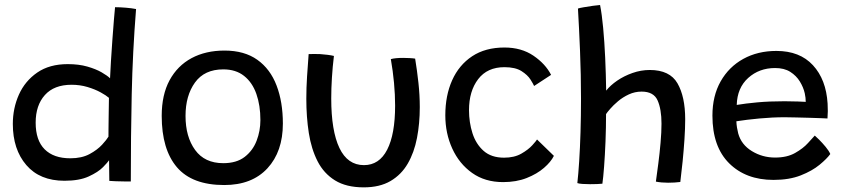

<svg xmlns="http://www.w3.org/2000/svg" viewBox="-20 -742 3452 786"><path d="M427.5 -1.5Q427.5 -10 427.2 -27Q427 -44 426.8 -61Q426.5 -78 426.5 -86Q421.5 -78 401.8 -57.8Q382 -37.5 343.5 -19.8Q305 -2 244 -2Q143 -2 87.8 -66.2Q32.5 -130.5 32.5 -234.5Q32.5 -299 57.5 -354.8Q82.5 -410.5 132.5 -445Q182.5 -479.5 257.5 -479.5Q302.5 -479.5 337.5 -469.5Q372.5 -459.5 396.2 -445.8Q420 -432 430.5 -421.5Q431.5 -448.5 434.2 -491.8Q437 -535 440.2 -580.8Q443.5 -626.5 446.5 -662.8Q449.5 -699 451 -712.5Q471 -712.5 495.2 -710.5Q519.5 -708.5 537 -705Q523 -529.5 519.2 -355.8Q515.5 -182 515.5 1Q507.5 1 490 0.8Q472.5 0.5 454.5 0Q436.5 -0.5 427.5 -1.5ZM268 -94Q314.5 -94 346.5 -111.2Q378.5 -128.5 397.8 -149.5Q417 -170.5 424 -182.5Q424 -194 424.2 -216Q424.5 -238 424.8 -263.2Q425 -288.5 425.5 -309.8Q426 -331 426 -341.5Q414.5 -351.5 391.8 -364Q369 -376.5 338.2 -385.8Q307.5 -395 273 -395Q201.5 -395 163.8 -353Q126 -311 126 -240Q126 -167.5 162.8 -130.8Q199.5 -94 268 -94Z M898 15.5Q766.5 15.5 704.2 -57.5Q642 -130.5 642 -267.5Q642 -354 674.2 -413.5Q706.5 -473 764.2 -504Q822 -535 899 -535Q980.5 -535 1033.5 -497.2Q1086.5 -459.5 1112.2 -392Q1138 -324.5 1138 -236Q1138 -121.5 1074.8 -53Q1011.5 15.5 898 15.5ZM894 -74Q948.5 -74 981.8 -99.8Q1015 -125.5 1030.5 -165.8Q1046 -206 1046 -250.5Q1046 -310.5 1029.5 -357.5Q1013 -404.5 979.2 -431.2Q945.5 -458 894 -458Q817 -458 778.2 -404.2Q739.5 -350.5 739.5 -267.5Q739.5 -182 778.8 -128Q818 -74 894 -74Z M1580 -500Q1597.5 -505 1630.5 -505Q1642.5 -505 1656.8 -504.2Q1671 -503.5 1679.5 -502Q1687.5 -453.5 1693 -402.8Q1698.5 -352 1698.5 -303.5Q1698.5 -236.5 1687 -177Q1675.5 -117.5 1649.2 -72.2Q1623 -27 1578.8 -1Q1534.5 25 1469 25Q1397.5 25 1351.5 -3.5Q1305.5 -32 1280 -82Q1254.5 -132 1244.2 -197.5Q1234 -263 1234 -337.5Q1234 -382.5 1237 -429.2Q1240 -476 1243.5 -520.5Q1252 -521 1265.8 -521Q1279.5 -521 1291 -520.5Q1306.5 -519.5 1321.8 -517.5Q1337 -515.5 1347 -513Q1341.5 -468 1338.8 -424Q1336 -380 1336 -339Q1336 -206.5 1369.5 -136.2Q1403 -66 1470 -66Q1532.5 -66 1565 -129.2Q1597.5 -192.5 1597.5 -309.5Q1597.5 -354 1593 -402.8Q1588.5 -451.5 1580 -500Z M2247.5 -104Q2235.5 -79.5 2207 -54.8Q2178.5 -30 2136 -13.2Q2093.5 3.5 2039.5 3.5Q1965.5 3.5 1912.8 -34Q1860 -71.5 1831.5 -133.8Q1803 -196 1803 -270Q1803 -351 1831 -413.5Q1859 -476 1913 -511.8Q1967 -547.5 2045 -547.5Q2114.5 -547.5 2163.8 -514Q2213 -480.5 2236 -435.5L2166.5 -390Q2163.5 -397.5 2151.8 -416.2Q2140 -435 2114.8 -451Q2089.5 -467 2045 -467Q1975 -467 1937.5 -418Q1900 -369 1900 -291Q1900 -241 1914.2 -196.5Q1928.5 -152 1960 -124.2Q1991.5 -96.5 2043.5 -96.5Q2085.5 -96.5 2114.2 -113Q2143 -129.5 2159.2 -147.5Q2175.5 -165.5 2178.5 -171Z M2446 10Q2427.5 12 2395.5 12Q2379.5 12 2364.8 11Q2350 10 2343.5 7.5Q2347.5 -27.5 2351 -81.5Q2354.5 -135.5 2356.5 -201.2Q2358.5 -267 2358.5 -338.5Q2358.5 -435.5 2354.5 -533.2Q2350.5 -631 2346 -707Q2350.5 -709 2369 -712.2Q2387.5 -715.5 2407.2 -718.2Q2427 -721 2436.5 -721.5Q2444 -684 2449.2 -627.8Q2454.5 -571.5 2457.5 -505.2Q2460.5 -439 2461.5 -371Q2478.5 -392.5 2506.5 -411.8Q2534.5 -431 2569.2 -443.2Q2604 -455.5 2640 -455.5Q2722 -455.5 2753.5 -400.8Q2785 -346 2785 -254Q2785 -216.5 2782 -171.5Q2779 -126.5 2774.5 -81.2Q2770 -36 2765 3Q2742 6 2715 6Q2687.5 6 2665 1.5Q2669.5 -30.5 2675 -72.8Q2680.5 -115 2684.2 -158Q2688 -201 2688 -236Q2688 -295 2672 -331Q2656 -367 2606.5 -367Q2579 -367 2554.2 -355.5Q2529.5 -344 2510 -327.5Q2490.5 -311 2477.8 -296.2Q2465 -281.5 2461 -275Q2461 -219.5 2458.8 -162.8Q2456.5 -106 2453 -59.8Q2449.5 -13.5 2446 10Z M3379 -111.5Q3365.5 -92.5 3335.2 -67.5Q3305 -42.5 3258 -24Q3211 -5.5 3146.5 -5.5Q3033.5 -5.5 2965 -73.5Q2896.5 -141.5 2896.5 -268.5Q2896.5 -349.5 2930.2 -409Q2964 -468.5 3023 -501Q3082 -533.5 3158.5 -533.5Q3254 -533.5 3308 -475Q3362 -416.5 3368 -318Q3370 -286.5 3367.5 -257Q3361 -257.5 3340.8 -258.2Q3320.5 -259 3293.5 -259.8Q3266.5 -260.5 3239.2 -261.2Q3212 -262 3192.5 -262Q3142 -262 3088.8 -257Q3035.5 -252 2994.5 -245.5Q2995 -232.5 2997 -220Q2999 -207.5 3002 -196Q3014.5 -150 3057.8 -123.5Q3101 -97 3153 -97Q3202 -97 3235 -115.8Q3268 -134.5 3287.5 -156.2Q3307 -178 3315.5 -187Q3320 -183.5 3333 -170.5Q3346 -157.5 3359.8 -141Q3373.5 -124.5 3379 -111.5ZM2996 -312.5Q3032 -318.5 3080.8 -323Q3129.5 -327.5 3191.5 -327.5Q3224 -327.5 3246.5 -326.5Q3269 -325.5 3278.5 -325Q3278.5 -341.5 3274.5 -360Q3269 -384.5 3254.5 -408.2Q3240 -432 3215.2 -447.8Q3190.5 -463.5 3153 -463.5Q3088 -463.5 3043 -423Q2998 -382.5 2996 -312.5Z"/></svg>

Font: Grandstander
Style: Regular
Weight: 400
Designer: Tyler Finck
Foundry: Etcetera Type Co
Version: Version 1.200; ttfautohint (v1.8.3)